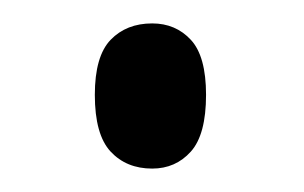

<svg xmlns="http://www.w3.org/2000/svg" viewBox="-20 -552 260 164"><path d="M110 -408Q88 -408 74.5 -422.5Q61 -437 61 -471Q61 -504 74.5 -518Q88 -532 110 -532Q130 -532 143 -518Q156 -504 156 -471Q156 -437 143 -422.5Q130 -408 110 -408Z"/></svg>

Font: Noto Serif Display Condensed
Style: Regular
Weight: 400
Width: 3
Designer: Monotype Design Team
Foundry: Monotype Imaging Inc.
Version: Version 2.009